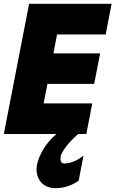

<svg xmlns="http://www.w3.org/2000/svg" viewBox="-31 -700 603 1003"><path d="M121 -680H552L521 -520H267L248 -421H492L461 -262H217L197 -160H451L420 0H378Q341 31 315.5 64.5Q290 98 286 117Q285 122 285 130Q285 154 306 154Q327 154 353 144Q379 134 405 113L380 244Q355 262 324 272.5Q293 283 261 283Q212 283 186 255Q160 227 160 184Q160 145 188.5 92Q217 39 264 0H-11Z"/></svg>

Font: Teachers ExtraBold
Style: Italic
Weight: 800
Designer: Alfredo Marco Pradil & Chank Diesel
Version: Version 0.009